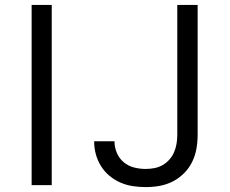

<svg xmlns="http://www.w3.org/2000/svg" viewBox="-20 -755 940 783"><path d="M109 0V-735H191V0ZM574 8Q548 8 521.5 4Q495 0 471 -10.5Q447 -21 426.5 -38Q406 -55 392 -77.5Q378 -100 371 -125.5Q364 -151 364 -178V-179H447V-178Q447 -154 456.5 -131.5Q466 -109 484.5 -93.5Q503 -78 526.5 -72Q550 -66 574 -66Q592 -66 610 -69.5Q628 -73 643.5 -82Q659 -91 671 -104.5Q683 -118 690 -134.5Q697 -151 700 -169Q703 -187 703 -205V-735H786V-205Q786 -176 781 -148Q776 -120 763.5 -94.5Q751 -69 730.5 -48.5Q710 -28 684.5 -15Q659 -2 631 3Q603 8 574 8Z"/></svg>

Font: Iosevka Aile
Style: Regular
Weight: 400
Designer: Belleve Invis
Foundry: Belleve Invis
Version: Version 28.0.1; ttfautohint (v1.8.4)